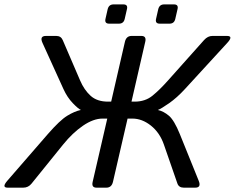

<svg xmlns="http://www.w3.org/2000/svg" viewBox="-56 -866 1083 886"><path d="M-20.5 0Q-49.8 0 -22 -32.2L164.6 -247.1Q220.2 -311 254.2 -331.8Q288.1 -352.5 316.4 -358.4L316.9 -358.9Q305.2 -363.8 279.8 -390.1Q254.4 -416.5 236.8 -455.1L140.1 -668Q125.5 -700.2 156.2 -700.2H203.6Q225.1 -700.2 233.4 -681.2L313.5 -495.1Q332.5 -450.7 362.3 -423.8Q392.1 -397 442.4 -397H457L520.5 -673.3Q526.9 -700.2 551.3 -700.2H596.2Q620.6 -700.2 614.3 -673.3L550.8 -397H565.4Q613.8 -397 647.5 -424.3Q681.2 -451.7 719.7 -495.1L885.7 -681.2Q902.8 -700.2 924.3 -700.2H991.2Q1022.5 -700.2 992.7 -668L797.4 -455.1Q760.7 -415 723.9 -389.4Q687 -363.8 673.3 -358.9L672.9 -358.4Q699.2 -352.5 723.6 -331.8Q748 -311 773.9 -247.1L860.8 -32.2Q874 0 844.7 0H792.5Q769.5 0 762.7 -19L700.2 -199.2Q681.2 -253.9 640.4 -286.4Q599.6 -318.8 554.7 -318.8H532.7L465.3 -26.9Q459 0 434.6 0H389.6Q365.2 0 371.6 -26.9L439 -318.8H417Q375 -318.8 326.9 -285.9Q278.8 -252.9 235.4 -199.2L89.8 -19Q74.7 0 51.3 0ZM447.8 -756.8Q425.8 -756.8 430.7 -778.8L440.9 -823.7Q446.3 -845.7 468.3 -845.7H513.2Q535.2 -845.7 529.8 -823.7L519.5 -778.8Q514.6 -756.8 492.7 -756.8ZM681.2 -756.8Q659.2 -756.8 664.1 -778.8L674.3 -823.7Q679.7 -845.7 701.7 -845.7H746.6Q768.6 -845.7 763.2 -823.7L752.9 -778.8Q748 -756.8 726.1 -756.8Z"/></svg>

Font: Istok Web
Style: BoldItalic
Weight: 700
Italic angle: -13°
Designer: Andrey V. Panov
Foundry: Andrey V. Panov
Version: Version 1.0.2g